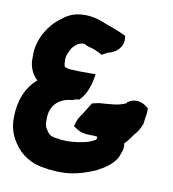

<svg xmlns="http://www.w3.org/2000/svg" viewBox="-78 -694 685 760"><g transform="rotate(10 264.5 -314.0)"><path d="M-4 -179C-4 -140 6 -110 25 -82C51 -41 95 -10 157 -4C163 -2 172 -1 181 -1C255 8 311 -13 356 -32L357 -33C386 -48 418 -68 435 -102V-103V-104C442 -121 448 -135 444 -155C457 -168 467 -182 478 -198C491 -212 499 -227 505 -243L506 -247L509 -272C511 -279 512 -290 512 -295V-308L502 -316C487 -327 459 -338 433 -321L428 -318L425 -313C411 -306 388 -300 367 -299H366C354 -298 342 -296 333 -296C320 -296 309 -293 301 -291L291 -289L261 -241C253 -230 246 -219 242 -207L236 -188L253 -177C266 -168 279 -167 291 -165H293H295C309 -165 320 -164 334 -163V-154C333 -151 332 -151 328 -148C318 -143 307 -137 293 -134C274 -130 249 -125 226 -125H215C204 -125 194 -126 186 -127L185 -128H183C153 -130 144 -139 134 -156L133 -157C128 -164 125 -174 125 -189V-199C125 -250 156 -282 207 -288H212L216 -290C220 -292 226 -294 229 -294L239 -295L245 -302C265 -323 276 -358 280 -377L285 -405H229C220 -405 213 -405 206 -406H204H203C192 -406 182 -406 174 -408C160 -411 159 -414 159 -415V-416C157 -421 156 -430 156 -442C156 -457 163 -471 172 -488C177 -496 186 -504 197 -511C204 -514 208 -516 219 -516C223 -515 228 -512 235 -509L238 -508L241 -507C255 -504 266 -500 282 -492L295 -485L319 -498C350 -503 377 -531 375 -561L374 -575L361 -581C340 -591 312 -601 292 -608C268 -618 232 -632 189 -628C155 -626 130 -611 112 -596C87 -578 69 -557 55 -533C41 -510 28 -474 28 -444V-412V-411C31 -385 41 -360 62 -341C19 -304 -4 -248 -4 -179Z"/></g></svg>

Font: SolarCharger
Style: 1050
Weight: 1000
Designer: Mew Too
Foundry: Cannot Into Space Fonts/KineticPlasma Fonts
Version: Version 1.100